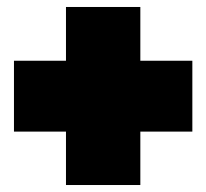

<svg xmlns="http://www.w3.org/2000/svg" viewBox="-20 -615 591 550"><path d="M531 -238H382V-85H169V-238H20V-441H169V-595H382V-441H531Z"/></svg>

Font: Poppins Black A&M
Style: Regular
Weight: 900
Designer: Ninad Kale (Devanagari), Jonny Pinhorn (Latin)
Foundry: Indian Type Foundry
Version: 4.004